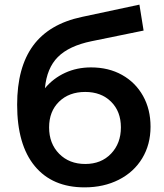

<svg xmlns="http://www.w3.org/2000/svg" viewBox="-20 -799 707 829"><path d="M630 -252Q630 -175 594 -115.5Q558 -56 493 -23Q428 10 345 10Q206 10 130 -82Q54 -174 54 -347Q54 -508 123 -602Q192 -696 334 -726L582 -779L600 -667L375 -621Q278 -601 230 -553Q182 -505 174 -418Q210 -461 261 -484.5Q312 -508 373 -508Q449 -508 507 -475.5Q565 -443 597.5 -385Q630 -327 630 -252ZM502 -249Q502 -318 459.5 -360Q417 -402 348 -402Q278 -402 235 -360Q192 -318 192 -249Q192 -179 235.5 -135Q279 -91 348 -91Q417 -91 459.5 -135.5Q502 -180 502 -249Z"/></svg>

Font: CMG Sans SemiBold
Style: Regular
Weight: 600
Designer: Julieta Ulanovsky
Foundry: Julieta Ulanovsky
Version: Version 7.200